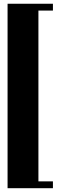

<svg xmlns="http://www.w3.org/2000/svg" viewBox="-20 -845 305 1015"><path d="M20 -825.2H259.8V-789.1H183.1V113.8H259.8V149.9H20Z"/></svg>

Font: Lletraferida
Style: Heavy
Weight: 900
Designer: Josep Patau Bellart
Foundry: Josep Patau Bellart
Version: Version 1.000